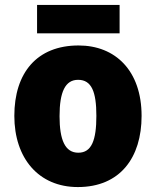

<svg xmlns="http://www.w3.org/2000/svg" viewBox="-20 -747 633 777"><path d="M464 -727H130V-612H464ZM553 -278C553 -461 447 -563 298 -563C129 -563 38 -452 38 -278C38 -107 136 10 295 10C466 10 553 -109 553 -278ZM221 -277C221 -375 244 -424 296 -424C351 -424 370 -375 370 -278C370 -180 351 -129 297 -129C243 -129 221 -181 221 -277Z"/></svg>

Font: Noto Sans Devanagari UI SemiCondensed Black
Style: Regular
Weight: 900
Width: 4
Designer: Jelle Bosma - Monotype Design Team
Foundry: Monotype Imaging Inc.
Version: Version 2.004